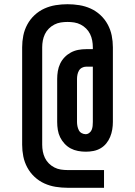

<svg xmlns="http://www.w3.org/2000/svg" viewBox="-20 -795 640 910"><path d="M300 95Q272 95 244 90.5Q216 86 190.5 74.5Q165 63 144 43.5Q123 24 109.5 -1Q96 -26 90.5 -53.5Q85 -81 85 -109V-571Q85 -599 90.5 -626.5Q96 -654 109.5 -679Q123 -704 144 -723.5Q165 -743 190.5 -754.5Q216 -766 244 -770.5Q272 -775 300 -775Q328 -775 356 -770.5Q384 -766 409.5 -754.5Q435 -743 456 -723.5Q477 -704 490.5 -679Q504 -654 509.5 -626.5Q515 -599 515 -571V-217Q515 -199 512 -181Q509 -163 502 -146Q495 -129 483.5 -115Q472 -101 456.5 -92Q441 -83 423 -79.5Q405 -76 387 -76Q368 -76 349.5 -79.5Q331 -83 315 -91.5Q299 -100 286 -114Q273 -128 265 -144.5Q257 -161 254 -179.5Q251 -198 251 -217V-421Q251 -439 254 -457.5Q257 -476 265 -493Q273 -510 286 -523.5Q299 -537 315.5 -546Q332 -555 350.5 -558.5Q369 -562 388 -562H420V-571Q420 -587 417 -603Q414 -619 407 -633.5Q400 -648 388.5 -659.5Q377 -671 362.5 -678.5Q348 -686 332 -688.5Q316 -691 300 -691Q284 -691 268 -688.5Q252 -686 237.5 -678.5Q223 -671 211.5 -659.5Q200 -648 193 -633.5Q186 -619 183 -603Q180 -587 180 -571V-109Q180 -93 183 -77Q186 -61 193 -46.5Q200 -32 211.5 -20.5Q223 -9 237.5 -1.5Q252 6 268 8.5Q284 11 300 11H473V95ZM386 -159Q395 -159 403 -165Q411 -171 414.5 -179.5Q418 -188 419 -197.5Q420 -207 420 -217V-479H388Q378 -479 368.5 -474Q359 -469 354 -460Q349 -451 347 -441Q345 -431 345 -421V-217Q345 -207 347 -197Q349 -187 353.5 -178Q358 -169 367 -164Q376 -159 386 -159Z"/></svg>

Font: Iosevka Curly Medium Extended
Style: Regular
Weight: 500
Width: 7
Monospace: yes
Designer: Belleve Invis
Foundry: Belleve Invis
Version: Version 11.1.0; ttfautohint (v1.8.3)